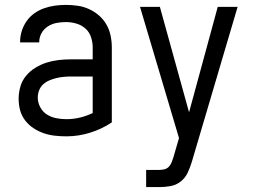

<svg xmlns="http://www.w3.org/2000/svg" viewBox="-20 -548 1040 783"><path d="M251 8Q228 8 204.5 5.5Q181 3 159 -4.5Q137 -12 117 -25Q97 -38 82.5 -57Q68 -76 62 -98.5Q56 -121 56 -145Q56 -170 63 -194.5Q70 -219 86 -238.5Q102 -258 124 -271.5Q146 -285 169.5 -292.5Q193 -300 218 -303Q243 -306 269 -306H358V-355Q358 -376 351 -397Q344 -418 328 -432Q312 -446 291 -452Q270 -458 249 -458Q230 -458 211 -454.5Q192 -451 175.5 -440.5Q159 -430 149.5 -413Q140 -396 140 -377V-375H62V-378Q62 -401 69 -422.5Q76 -444 89 -462.5Q102 -481 120.5 -494Q139 -507 160.5 -514.5Q182 -522 204 -525Q226 -528 249 -528Q273 -528 297 -524.5Q321 -521 343 -511Q365 -501 383.5 -485Q402 -469 414 -448Q426 -427 431 -403Q436 -379 436 -355V-49Q396 -22 348 -7Q300 8 251 8ZM251 -62Q279 -62 306 -68.5Q333 -75 358 -87V-236H269Q254 -236 239 -234.5Q224 -233 209.5 -229.5Q195 -226 181 -220Q167 -214 156 -204Q145 -194 139.5 -179.5Q134 -165 134 -150Q134 -130 144 -111Q154 -92 171.5 -81Q189 -70 209.5 -66Q230 -62 251 -62Z M576 215V145H629Q639 145 650 142.5Q661 140 668.5 132Q676 124 680 114Q684 104 687 94L710 15L551 -520H632L751 -90L868 -520H949L762 113Q755 136 745 157Q735 178 716.5 192.5Q698 207 675 211Q652 215 629 215Z"/></svg>

Font: Moesevka
Style: Regular
Weight: 400
Monospace: yes
Designer: Belleve Invis
Foundry: Belleve Invis
Version: Version 32.5.0; ttfautohint (v1.8.4)